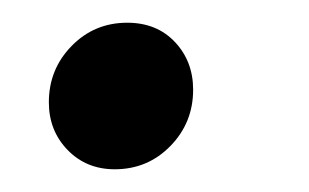

<svg xmlns="http://www.w3.org/2000/svg" viewBox="-20 -137 272 169"><path d="M23 -47Q23 -76 43 -96.5Q63 -117 92 -117Q118 -117 134 -100Q150 -83 150 -58Q150 -29 130 -8.5Q110 12 81 12Q56 12 39.5 -5Q23 -22 23 -47Z"/></svg>

Font: FiraGO Book
Style: Italic
Weight: 350
Italic angle: -8°
Designer: bBox Type GmbH
Foundry: bBox Type GmbH
Version: Version 1.001